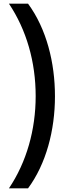

<svg xmlns="http://www.w3.org/2000/svg" viewBox="-20 -819 376 1055"><path d="M282 -290C282 -474 236 -660 134 -799H29C126 -654 176 -478 176 -291C176 -106 126 72 29 216H134C233 82 282 -102 282 -290Z"/></svg>

Font: Noto Sans Sinhala SemiBold
Style: Regular
Weight: 600
Designer: Jelle Bosma - Monotype Design Team
Foundry: Monotype Imaging Inc.
Version: Version 2.006